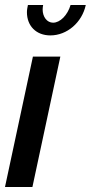

<svg xmlns="http://www.w3.org/2000/svg" viewBox="-20 -750 364 770"><path d="M263 -730C251 -689 221 -659 193 -659C168 -659 151 -683 151 -712C151 -718 152 -724 153 -730H92C90 -720 88 -711 88 -701C88 -646 125 -608 182 -608C249 -608 309 -660 324 -730ZM112 -523 0 0H110L222 -523Z"/></svg>

Font: FIGSv2-sans-serif SmBold Italic
Style: Regular
Weight: 600
Italic angle: -12°
Designer: Matt McInerney, Pablo Impallari, Rodrigo Fuenzalida
Foundry: Matt McInerney, Pablo Impallari, Rodrigo Fuenzalida
Version: Version 4.020;hotconv 1.0.109;makeotfexe 2.5.65596